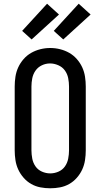

<svg xmlns="http://www.w3.org/2000/svg" viewBox="-20 -1004 540 1032"><path d="M250 8Q223 8 197 3Q171 -2 148 -15Q125 -28 107 -48.5Q89 -69 78 -93Q67 -117 63 -143.5Q59 -170 59 -196V-539Q59 -565 63 -591.5Q67 -618 78 -642Q89 -666 107 -686.5Q125 -707 148 -720Q171 -733 197 -739.5Q223 -746 250 -746Q277 -746 303 -739.5Q329 -733 352 -720Q375 -707 393 -686.5Q411 -666 422 -642Q433 -618 437 -591.5Q441 -565 441 -539V-196Q441 -170 437 -143.5Q433 -117 422 -93Q411 -69 393 -48.5Q375 -28 352 -15Q329 -2 303 3Q277 8 250 8ZM250 -72Q273 -72 294.5 -81.5Q316 -91 329 -109.5Q342 -128 346.5 -151Q351 -174 351 -196V-539Q351 -561 346.5 -584Q342 -607 328.5 -625.5Q315 -644 293 -653.5Q271 -663 249 -663Q226 -663 205 -653Q184 -643 171 -624.5Q158 -606 153.5 -583.5Q149 -561 149 -539V-196Q149 -174 153.5 -151Q158 -128 171 -109.5Q184 -91 205.5 -81.5Q227 -72 250 -72ZM320 -792 269 -838 403 -984 467 -926ZM150 -792 99 -838 233 -984 297 -926Z"/></svg>

Font: Iosevka Slab Medium
Style: Regular
Weight: 500
Monospace: yes
Designer: Belleve Invis
Foundry: Belleve Invis
Version: Version 11.1.1; ttfautohint (v1.8.3)